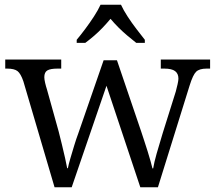

<svg xmlns="http://www.w3.org/2000/svg" viewBox="-20 -786 903 806"><path d="M78 -445Q67 -477 53.5 -487.5Q40 -498 10 -498H2V-536H237V-498H221Q192 -498 179 -490.5Q166 -483 166 -462Q166 -453 169.5 -438Q173 -423 177 -411L226 -235Q232 -211 239.5 -181Q247 -151 253 -123.5Q259 -96 262 -80H265Q268 -96 275.5 -121.5Q283 -147 291.5 -175Q300 -203 309 -227L415 -533H471L573 -233Q579 -215 586 -193.5Q593 -172 600 -150Q607 -128 612 -109.5Q617 -91 620 -79H623Q627 -104 637.5 -141Q648 -178 663 -227L718 -402Q722 -417 725.5 -432.5Q729 -448 729 -456Q729 -477 715 -487.5Q701 -498 670 -498H655V-536H862V-498H847Q817 -498 803.5 -485Q790 -472 776 -427L643 0H569L427 -426L281 0H209ZM302 -619Q318 -638 337.5 -664Q357 -690 374.5 -717Q392 -744 402 -766H488Q498 -744 515.5 -717Q533 -690 553 -664Q573 -638 588 -619V-606H552Q533 -621 514 -637Q495 -653 477 -671Q459 -689 444 -707Q429 -689 412 -671Q395 -653 376.5 -637Q358 -621 338 -606H302Z"/></svg>

Font: Noto Serif Hentaigana EL
Style: Regular
Weight: 400
Designer: Kazuhiro Yamada
Foundry: nipponia
Version: Version 1.000